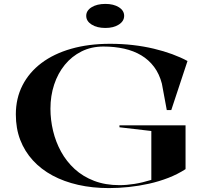

<svg xmlns="http://www.w3.org/2000/svg" viewBox="-20 -947 1053 982"><path d="M591 -296V-306H929V-82Q889 -56 841.5 -37.5Q794 -19 742.5 -7.5Q691 4 638.5 9.5Q586 15 537 15Q453 15 380 -1.5Q307 -18 248.5 -49.5Q190 -81 148 -127Q106 -173 83.5 -231.5Q61 -290 61 -362Q61 -444 95 -510.5Q129 -577 192 -624.5Q255 -672 344 -697.5Q433 -723 543 -723Q604 -723 660 -716.5Q716 -710 766.5 -698Q817 -686 860.5 -670Q904 -654 939 -635L856 -384H833L808 -519Q795 -569 768 -605Q741 -641 702.5 -664Q664 -687 615 -698Q566 -709 509 -709Q447 -709 397 -684Q347 -659 311.5 -615.5Q276 -572 257 -514.5Q238 -457 238 -391Q238 -334 251.5 -277.5Q265 -221 292.5 -171Q320 -121 362 -82.5Q404 -44 461.5 -22Q519 0 591 0Q627 0 668 -6.5Q709 -13 754 -27V-277ZM519 -927Q561 -927 588 -910Q615 -893 615 -866Q615 -839 588 -821.5Q561 -804 519 -804Q476 -804 448.5 -821.5Q421 -839 421 -866Q421 -893 448.5 -910Q476 -927 519 -927Z"/></svg>

Font: Kalnia SemiExpanded
Style: Regular
Weight: 400
Width: 6
Designer: Frida Medrano
Foundry: Frida Medrano
Version: Version 1.105